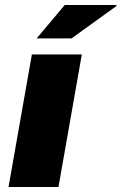

<svg xmlns="http://www.w3.org/2000/svg" viewBox="-20 -745 484 765"><path d="M14 0 107 -528H306L213 0ZM126 -592 238 -725H443L444 -721L265 -592Z"/></svg>

Font: Archivo SemiBold Black
Style: Italic
Weight: 900
Italic angle: -10°
Version: Version 2.001